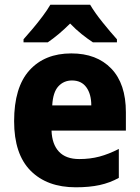

<svg xmlns="http://www.w3.org/2000/svg" viewBox="-20 -786 593 816"><path d="M283 -559Q391 -559 453 -494.5Q515 -430 515 -309V-231H199Q201 -173 230.5 -141.5Q260 -110 317 -110Q363 -110 402.5 -120.5Q442 -131 485 -153V-30Q447 -9 403.5 0.5Q360 10 302 10Q180 10 110 -60.5Q40 -131 40 -271Q40 -415 105 -487Q170 -559 283 -559ZM286 -444Q251 -444 228 -419Q205 -394 202 -338H368Q368 -386 347 -415Q326 -444 286 -444ZM363 -766Q383 -732 416 -691Q449 -650 477 -619V-606H375Q352 -621 327 -641Q302 -661 278 -686Q253 -661 229 -641Q205 -621 183 -606H80V-619Q97 -638 119 -664Q141 -690 161.5 -717.5Q182 -745 194 -766Z"/></svg>

Font: Noto Sans Malayalam SemiCondensed ExtraBold
Style: Regular
Weight: 800
Width: 4
Designer: Jelle Bosma - Monotype Design Team
Foundry: Monotype Imaging Inc.
Version: Version 2.104; ttfautohint (v1.8.4.7-5d5b)